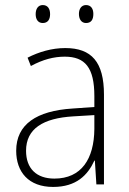

<svg xmlns="http://www.w3.org/2000/svg" viewBox="-20 -729 508 759"><path d="M121 -673C121 -653 130 -638 149 -638C169 -638 178 -652 178 -673C178 -694 169 -709 149 -709C130 -709 121 -693 121 -673ZM292 -674C292 -653 302 -638 320 -638C341 -638 349 -652 349 -674C349 -694 340 -709 320 -709C302 -709 292 -694 292 -674ZM238 -539C185 -539 134 -524 89 -501L102 -468C150 -494 193 -505 236 -505C316 -505 353 -462 353 -349V-306L267 -300C125 -291 44 -238 44 -133C44 -49 93 10 190 10C282 10 327 -37 353 -94H355L361 0H391V-355C391 -484 342 -539 238 -539ZM270 -269 353 -274V-219C352 -101 302 -23 195 -23C124 -23 83 -63 83 -133C83 -220 150 -262 270 -269Z"/></svg>

Font: Noto Sans Myanmar UI SemiCondensed ExtraLight
Style: Regular
Weight: 200
Width: 4
Designer: Monotype Design Team
Foundry: Monotype Imaging Inc.
Version: Version 2.103